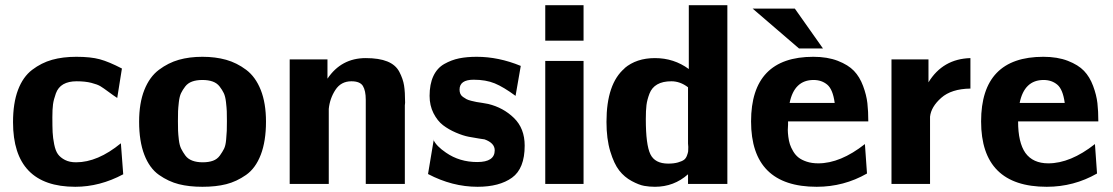

<svg xmlns="http://www.w3.org/2000/svg" viewBox="-20 -706 4273 737"><path d="M30 -237Q30 -310 49 -360.5Q68 -411 103.5 -438Q139 -465 180 -476.5Q221 -488 273 -488Q328 -488 363 -478.5Q398 -469 448 -443L430 -330Q416 -339 396.5 -353.5Q377 -368 365.5 -375Q354 -382 330.5 -388Q307 -394 274 -394Q243 -394 223 -382.5Q203 -371 194.5 -347.5Q186 -324 183.5 -305.5Q181 -287 181 -256Q181 -220 182 -198.5Q183 -177 188 -152Q193 -127 202.5 -114Q212 -101 229.5 -92Q247 -83 272 -83Q355 -83 444 -156L453 -37Q363 11 269 11Q30 11 30 -237Z M514 -239Q514 -310 534 -360.5Q554 -411 590 -438Q626 -465 666.5 -476.5Q707 -488 757 -488Q807 -488 848 -476.5Q889 -465 925 -438Q961 -411 981 -360.5Q1001 -310 1001 -239Q1001 -164 981 -112Q961 -60 924.5 -34.5Q888 -9 848.5 1Q809 11 757 11Q706 11 666.5 1Q627 -9 590.5 -34.5Q554 -60 534 -112Q514 -164 514 -239ZM663 -241Q663 -218 663.5 -204.5Q664 -191 666.5 -169.5Q669 -148 675.5 -135Q682 -122 691.5 -109Q701 -96 718 -89.5Q735 -83 758 -83Q781 -83 797.5 -89Q814 -95 824 -109Q834 -123 840 -135Q846 -147 848 -169.5Q850 -192 850.5 -204Q851 -216 851 -241Q851 -266 850.5 -279Q850 -292 847.5 -314Q845 -336 839 -348.5Q833 -361 823 -374Q813 -387 796.5 -393Q780 -399 757 -399Q734 -399 717.5 -393Q701 -387 691 -374Q681 -361 675 -348.5Q669 -336 666.5 -314Q664 -292 663.5 -279Q663 -266 663 -241Z M1092 0V-478H1237V-404Q1290 -483 1384 -483Q1435 -483 1467 -470Q1499 -457 1513 -430Q1527 -403 1531 -378Q1535 -353 1535 -312Q1535 -310 1534.5 -306.5Q1534 -303 1534 -302V0H1384V-323Q1384 -358 1373 -376Q1362 -394 1329 -394Q1289 -394 1267.5 -361Q1246 -328 1242 -288V0Z M1623 -38 1645 -170 1644 -169Q1655 -145 1692 -120Q1744 -84 1812 -84Q1879 -84 1879 -129Q1879 -157 1840 -171Q1839 -171 1820 -174Q1801 -177 1779.5 -181Q1758 -185 1730 -197Q1702 -209 1680.5 -225.5Q1659 -242 1644 -271.5Q1629 -301 1629 -338Q1629 -383 1643.5 -414Q1658 -445 1685.5 -460.5Q1713 -476 1742.5 -482Q1772 -488 1810 -488Q1894 -488 1979 -453L1959 -338Q1913 -372 1879 -386Q1845 -400 1798 -400Q1744 -400 1744 -362Q1744 -353 1747 -346Q1750 -339 1757 -334Q1764 -329 1770.5 -325.5Q1777 -322 1789 -319Q1801 -316 1809 -314.5Q1817 -313 1831.5 -311Q1846 -309 1854 -307Q1912 -293 1953 -253Q1994 -213 1994 -147Q1994 -59 1945.5 -24Q1897 11 1813 11Q1716 11 1623 -38Z M2073 0V-472H2220V0ZM2073 -550V-686H2220V-550Z M2308 -238Q2308 -385 2378 -444H2377Q2423 -483 2494 -483Q2567 -483 2624 -441V-686H2772V0H2621V-18V-37Q2567 11 2494 11Q2473 11 2453 7.5Q2433 4 2405 -11Q2377 -26 2357 -51.5Q2337 -77 2322.5 -125Q2308 -173 2308 -238ZM2459 -249Q2459 -150 2476.5 -114Q2494 -78 2545 -78Q2567 -78 2582.5 -82.5Q2598 -87 2605.5 -92.5Q2613 -98 2617 -109Q2621 -120 2621.5 -125Q2622 -130 2622 -142L2621 -155V-371Q2591 -394 2557 -394Q2524 -394 2503 -382Q2482 -370 2473 -346.5Q2464 -323 2461.5 -302.5Q2459 -282 2459 -249Z M2863 -240Q2863 -488 3102 -488Q3156 -488 3196 -472.5Q3236 -457 3258 -434Q3280 -411 3293 -376Q3306 -341 3309.5 -310Q3313 -279 3313 -240H3005V-228Q3004 -217 3004 -207Q3004 -197 3006 -181Q3008 -165 3012 -152.5Q3016 -140 3024.5 -125.5Q3033 -111 3045 -101.5Q3057 -92 3076.5 -85.5Q3096 -79 3121 -79Q3206 -79 3300 -153L3308 -40Q3219 11 3115 11Q2863 11 2863 -240ZM3011 -311H3184Q3177 -363 3155.5 -381Q3134 -399 3103 -399Q3029 -399 3011 -311ZM2869 -673H3031L3139 -520H3047Z M3402 0V-478H3544V-434V-390Q3599 -480 3705 -483V-366Q3632 -365 3593 -330.5Q3554 -296 3550 -258V0Z M3746 -240Q3746 -488 3985 -488Q4039 -488 4079 -472.5Q4119 -457 4141 -434Q4163 -411 4176 -376Q4189 -341 4192.5 -310Q4196 -279 4196 -240H3888Q3888 -159 3916 -119Q3945 -79 4004 -79Q4089 -79 4183 -153L4191 -40Q4102 11 3998 11Q3746 11 3746 -240ZM3894 -311H4067Q4060 -363 4038.5 -381Q4017 -399 3986 -399Q3912 -399 3894 -311Z"/></svg>

Font: Coval
Style: Black
Weight: 1000
Foundry: Context Ltd
Version: Version 001.000